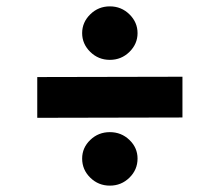

<svg xmlns="http://www.w3.org/2000/svg" viewBox="-20 -656 690 603"><path d="M325 -468Q289 -468 263.5 -493Q238 -518 238 -552Q238 -586 263.5 -611Q289 -636 325 -636Q361 -636 386.5 -611Q412 -586 412 -552Q412 -518 386.5 -493Q361 -468 325 -468ZM97 -286V-414L553 -415V-287ZM325 -73Q289 -73 263.5 -98Q238 -123 238 -158Q238 -192 263.5 -216.5Q289 -241 325 -241Q361 -241 386.5 -216.5Q412 -192 412 -158Q412 -123 386.5 -98Q361 -73 325 -73Z"/></svg>

Font: REM Medium
Style: Bold
Weight: 700
Version: Version 1.005;gftools[0.9.28]